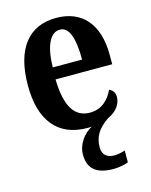

<svg xmlns="http://www.w3.org/2000/svg" viewBox="-117 -624 735 936"><g transform="rotate(-15 250.0 -156.0)"><path d="M340 236C360 236 397 231 414 222V163C394 170 376 173 359 173C325 173 300 156 300 118C300 61 325 26 376 -10C424 -31 445 -67 445 -100C445 -122 433 -136 417 -143C396 -97 359 -59 299 -59C222 -59 181 -121 178 -259H464V-307C464 -465 385 -548 258 -548C120 -548 40 -452 40 -264C40 -90 117 10 268 10C275 10 282 10 289 9C247 31 212 78 212 130C212 205 257 236 340 236ZM328 -319H180C182 -428 212 -488 261 -488C309 -488 328 -422 328 -319Z"/></g></svg>

Font: Noto Serif Tamil Condensed
Style: Bold Italic
Weight: 700
Width: 3
Italic angle: -12°
Designer: Indian Type Foundry, Tom Grace, and the Monotype Design Team
Foundry: Monotype Imaging Inc.
Version: Version 2.003